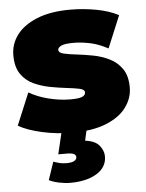

<svg xmlns="http://www.w3.org/2000/svg" viewBox="-55 -602 676 887"><g transform="rotate(-5 282.5 -158.5)"><path d="M264 10Q194 10 126 -5Q58 -20 16 -44L78 -193Q117 -170 168.5 -157Q220 -144 269 -144Q310 -144 324.5 -151Q339 -158 339 -170Q339 -184 315.5 -189Q292 -194 256 -198Q221 -202 181 -209.5Q141 -217 105 -233.5Q69 -250 46.5 -282.5Q24 -315 24 -370Q24 -422 55.5 -464Q87 -506 149.5 -531.5Q212 -557 304 -557Q364 -557 424 -546Q484 -535 527 -512L465 -363Q423 -386 382.5 -394.5Q342 -403 307 -403Q264 -403 248.5 -395Q233 -387 233 -377Q233 -363 257 -357.5Q281 -352 316 -348Q351 -344 391 -336.5Q431 -329 466.5 -311.5Q502 -294 524.5 -261.5Q547 -229 547 -175Q547 -126 516 -83.5Q485 -41 422 -15.5Q359 10 264 10ZM235 240Q210 240 182 234Q154 228 137 219L165 136Q176 140 191.5 144Q207 148 225 148Q251 148 262 141Q273 134 273 124Q273 104 232 104H191L218 -10H334L320 52Q367 58 386 82Q405 106 405 132Q405 182 358.5 211Q312 240 235 240Z"/></g></svg>

Font: Montserrat Black
Style: Regular
Weight: 900
Designer: Julieta Ulanovsky
Foundry: Julieta Ulanovsky
Version: Version 9.000; ttfautohint (v1.8.4.7-5d5b)